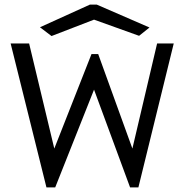

<svg xmlns="http://www.w3.org/2000/svg" viewBox="-20 -811 790 831"><path d="M181 0 26 -623H106L215 -168L376 -577H405L553 -168L660 -623H732L579 0H543L387 -423L219 0ZM203 -655 153 -693 369 -791H399L627 -692L582 -656L387 -726Z"/></svg>

Font: Inconsolata ExtraExpanded
Style: Regular
Weight: 400
Width: 8
Monospace: yes
Designer: Raph Levien, Cyreal, Brenton Simpson
Foundry: Raph Levien, Cyreal, Google
Version: Version 3.001; ttfautohint (v1.8.2.53-6de2)